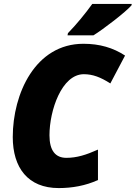

<svg xmlns="http://www.w3.org/2000/svg" viewBox="-20 -948 691 978"><path d="M326 -779 324 -768H456C505 -798 621 -887 650 -921L651 -928H450C415 -879 368 -822 326 -779ZM279 10C347 10 416 -2 479 -31V-186C419 -159 371 -144 318 -144C263 -144 232 -180 232 -259C232 -385 294 -570 407 -570C452 -570 492 -555 542 -523L617 -665C556 -705 487 -725 405 -725C160 -725 45 -471 45 -250C45 -94 122 10 279 10Z"/></svg>

Font: Noto Sans SemiCondensed Black
Style: Italic
Weight: 900
Width: 4
Italic angle: -12°
Designer: Monotype Design Team
Foundry: Monotype Imaging Inc.
Version: Version 2.013